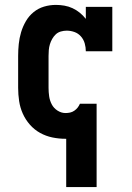

<svg xmlns="http://www.w3.org/2000/svg" viewBox="-20 -558 540 783"><path d="M250 205V8Q249 8 248.5 8Q248 8 247 8Q220 8 193.5 2.5Q167 -3 143.5 -16Q120 -29 102 -49.5Q84 -70 73 -94.5Q62 -119 58 -146Q54 -173 54 -200V-330Q54 -354 56.5 -378.5Q59 -403 66 -426.5Q73 -450 85.5 -471.5Q98 -493 117 -508.5Q136 -524 159.5 -531Q183 -538 208 -538Q225 -538 242.5 -535Q260 -532 276 -524.5Q292 -517 305.5 -506Q319 -495 330 -481V-530H438V-349H330Q330 -365 325.5 -381Q321 -397 310 -409.5Q299 -422 283.5 -427.5Q268 -433 252 -433Q240 -433 228 -429.5Q216 -426 207.5 -418Q199 -410 193 -399.5Q187 -389 183.5 -377.5Q180 -366 179 -354Q178 -342 178 -330V-200Q178 -182 180.5 -165Q183 -148 191 -132.5Q199 -117 214.5 -107Q230 -97 247 -97Q257 -97 266 -99Q275 -101 283 -106.5Q291 -112 296.5 -119Q302 -126 306 -135H374V205Z"/></svg>

Font: Iosevka Slab Extrabold
Style: Regular
Weight: 800
Monospace: yes
Designer: Belleve Invis
Foundry: Belleve Invis
Version: Version 11.1.1; ttfautohint (v1.8.3)